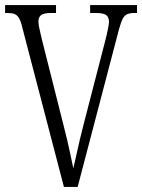

<svg xmlns="http://www.w3.org/2000/svg" viewBox="-20 -734 558 754"><path d="M66 -632Q61 -653 54 -664Q47 -675 37 -679Q27 -683 9 -683H0V-714H200V-683H181Q151 -683 141 -674.5Q131 -666 131 -650Q131 -641 133.5 -627.5Q136 -614 139.5 -600.5Q143 -587 145 -577L227 -252Q237 -214 244 -183.5Q251 -153 256.5 -127Q262 -101 268 -73Q275 -102 280.5 -128Q286 -154 293 -183.5Q300 -213 310 -252L393 -573Q396 -583 399 -597Q402 -611 405 -625.5Q408 -640 408 -649Q408 -666 397.5 -674.5Q387 -683 355 -683H334V-714H518V-683H510Q491 -683 480 -678.5Q469 -674 462 -660.5Q455 -647 447 -618L285 0H231Z"/></svg>

Font: Noto Serif Khmer ExtraCondensed Light
Style: Regular
Weight: 300
Width: 2
Designer: Danh Hong and the Monotype Design Team
Foundry: Monotype Imaging Inc.
Version: Version 2.004